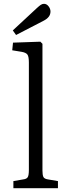

<svg xmlns="http://www.w3.org/2000/svg" viewBox="-20 -984 358 1004"><path d="M50 0V-37L102 -46Q119 -48 125 -57.5Q131 -67 131 -96V-657Q131 -688 123.5 -698.5Q116 -709 93 -713L44 -721L48 -761L191 -766L202 -755V-92Q202 -70 206.5 -59.5Q211 -49 230 -46L283 -37V0ZM64 -801 47 -825 173 -942Q185 -953 193 -958.5Q201 -964 210 -964Q224 -964 234 -951Q244 -938 244 -924Q244 -908 234.5 -896Q225 -884 207 -875Z"/></svg>

Font: Literata 12pt Light
Style: Regular
Weight: 300
Designer: Latin by Veronika Burian and Jose Scaglione. Greek by Irene Vlachou. Cyrillic by Vera Evstafieva.
Foundry: TypeTogether
Version: Version 3.002